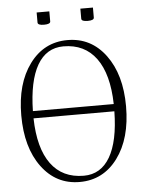

<svg xmlns="http://www.w3.org/2000/svg" viewBox="-55 -824 660 876"><g transform="rotate(-5 275.0 -386.0)"><path d="M346.2 -779.8H403.8V-733.9Q403.8 -721.2 375 -721.2Q346.2 -721.2 346.2 -733.9ZM146 -779.8H204.1V-733.9Q204.1 -721.2 174.8 -721.2Q146 -721.2 146 -733.9ZM515.1 -317.9Q515.1 -170.9 449 -81.5Q382.8 7.8 274.9 7.8Q167 7.8 101.1 -81.5Q35.2 -170.9 35.2 -317.9Q35.2 -463.4 101.1 -552.7Q167 -642.1 274.9 -642.1Q382.8 -642.1 449 -552.7Q515.1 -463.4 515.1 -317.9ZM460 -333Q457 -470.2 404.1 -542.7Q351.1 -615.2 253.9 -615.2Q175.8 -615.2 134 -543Q92.3 -470.7 89.8 -333ZM460 -299.8H89.8Q92.8 -162.6 145.5 -90.8Q198.2 -19 295.9 -19Q374 -19 416 -90.8Q458 -162.6 460 -299.8Z"/></g></svg>

Font: Resagokr
Style: Light
Weight: 300
Designer: gluk
Foundry: gluk
Version: Version 0.95